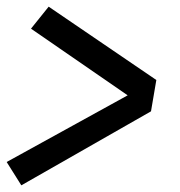

<svg xmlns="http://www.w3.org/2000/svg" viewBox="-21 -627 541 576"><path d="M43 -71 -1 -141 362 -341 72 -541 125 -607 448 -387 432 -293Z"/></svg>

Font: Iosevka Semibold Oblique
Style: Regular
Weight: 600
Italic angle: -9°
Monospace: yes
Designer: Belleve Invis
Foundry: Belleve Invis
Version: Version 32.5.0; ttfautohint (v1.8.4)